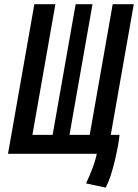

<svg xmlns="http://www.w3.org/2000/svg" viewBox="-20 -713 640 890"><path d="M380.4 0 502.4 -693.4H600.1L478 0ZM470.2 156.7 378.9 137.2Q397.9 97.7 413.3 54.2Q428.7 10.7 432.1 -22.5L470.2 0H82.5V-87.9H534.2Q532.2 -66.4 526.4 -34.7Q520.5 -2.9 512.2 32.2Q503.9 67.4 493.2 100.1Q482.4 132.8 470.2 156.7ZM17.1 0 139.2 -693.4H236.8L114.7 0ZM208.5 0 330.6 -693.4H408.7L286.6 0Z"/></svg>

Font: Cascadia Mono NF
Style: Italic
Weight: 400
Italic angle: -10°
Monospace: yes
Designer: Aaron Bell
Foundry: Saja Typeworks
Version: Version 2404.023